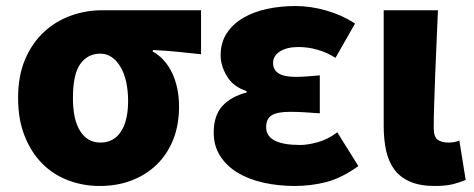

<svg xmlns="http://www.w3.org/2000/svg" viewBox="-20 -603 1571 637"><path d="M311 14Q255 14 205.5 -5Q156 -24 119.5 -61Q83 -98 61.5 -152.5Q40 -207 40 -278Q40 -352 63.5 -406.5Q87 -461 126 -497Q165 -533 215 -551Q265 -569 319 -569H647V-423Q601 -428 566 -431.5Q531 -435 487 -437V-432Q529 -408 551.5 -360Q574 -312 574 -249Q574 -188 554.5 -139.5Q535 -91 500 -57Q465 -23 417 -4.5Q369 14 311 14ZM313 -130Q357 -130 381 -166Q405 -202 405 -268Q405 -301 399 -329.5Q393 -358 381 -379Q369 -400 352 -412.5Q335 -425 313 -425Q271 -425 246.5 -391Q222 -357 222 -278Q222 -206 246 -168Q270 -130 313 -130Z M958 14Q903 14 854 3Q805 -8 768.5 -30Q732 -52 710.5 -85.5Q689 -119 689 -163Q689 -220 718 -251.5Q747 -283 798 -296V-301Q754 -315 733 -350Q712 -385 712 -419Q712 -462 732.5 -493Q753 -524 787.5 -544Q822 -564 866.5 -573.5Q911 -583 960 -583Q1011 -583 1063 -568Q1115 -553 1158 -525L1093 -411Q1065 -429 1033.5 -438Q1002 -447 970 -447Q932 -447 909 -432.5Q886 -418 886 -394Q886 -348 960 -348Q978 -348 999.5 -349.5Q1021 -351 1041 -353V-227Q1016 -229 990.5 -230.5Q965 -232 942 -232Q900 -232 881.5 -220.5Q863 -209 863 -181Q863 -122 976 -122Q1000 -122 1033.5 -131Q1067 -140 1099 -164L1169 -52Q1113 -12 1062.5 1Q1012 14 958 14Z M1422 14Q1373 14 1340 -0.5Q1307 -15 1288 -41Q1269 -67 1261 -103.5Q1253 -140 1253 -185V-569H1433Q1431 -520 1428.5 -465.5Q1426 -411 1424 -358.5Q1422 -306 1420.5 -259Q1419 -212 1419 -178Q1419 -150 1431.5 -140Q1444 -130 1469 -130Q1476 -130 1486 -131.5Q1496 -133 1504 -137L1525 -6Q1506 2 1483 8Q1460 14 1422 14Z"/></svg>

Font: Kinto Sans Black
Style: Regular
Weight: 900
Designer: Authors: Ryoko NISHIZUKA  (kana & ideographs); Paul D. Hunt (Latin, Greek & Cyrillic); Wenlong ZHANG  (bopomofo); Sandol
Foundry: Adobe Systems Incorporated, ookami Inc.
Version: Version 0.001